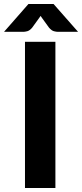

<svg xmlns="http://www.w3.org/2000/svg" viewBox="-48 -933 408 953"><path d="M0 0ZM227 0H76V-725.5H227ZM339.5 -775H239.5Q231.5 -775 219.8 -778Q208 -781 195.5 -795.5L161.5 -842.5L153.5 -854L145.5 -842.5L111.5 -795.5Q99 -781 87.2 -778Q75.5 -775 67.5 -775H-28L93 -913H218Z"/></svg>

Font: Lato Heavy
Style: Regular
Weight: 800
Designer: Lukasz Dziedzic
Foundry: tyPoland Lukasz Dziedzic
Version: Version 2.007; 2014-02-27